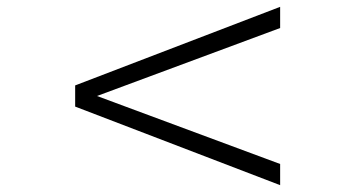

<svg xmlns="http://www.w3.org/2000/svg" viewBox="-20 -581 1040 562"><path d="M800 -39V-101L264 -300L800 -499V-561L200 -331V-269Z"/></svg>

Font: Veleka
Style: Bold Italic
Weight: 700
Italic angle: -12°
Designer: Stefan Peev, Context Ltd, 2016; SIL International, 1997-2014.
Foundry: Stefan Peev, Context Ltd, 2016
Version: Version 5.000